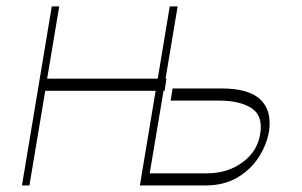

<svg xmlns="http://www.w3.org/2000/svg" viewBox="-20 -565 919 585"><path d="M46.9 0 137.8 -545.5H160.5L123.6 -325.3H460.6L497.2 -545.5H521.3L484.4 -325.3H487.2L481.5 -288.4H478.3L436.1 -36.9H612.2Q674 -37.3 719.1 -70.5Q764.2 -103.7 772.7 -156.2Q782 -212.4 746.6 -235.3Q711.3 -258.2 649.1 -258.5H500L505.7 -295.5H654.8Q738.6 -295.5 773.8 -261.4Q808.9 -227.3 799.7 -164.8Q792.3 -122.9 767.6 -85Q742.9 -47.2 702.4 -23.6Q661.9 0 606.5 0H406.2L454.2 -288.4H117.9L69.6 0Z"/></svg>

Font: Inter Thin  BETA
Style: Italic
Weight: 100
Italic angle: -9.39999°
Designer: Rasmus Andersson
Foundry: rsms
Version: Version 3.011;git-f93a4a705